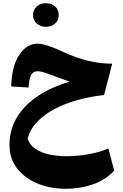

<svg xmlns="http://www.w3.org/2000/svg" viewBox="-20 -828 771 1208"><path d="M50.3 -284.2Q54.2 -413.1 101.3 -483.2Q148.4 -553.2 215.3 -553.2Q243.7 -553.2 285.2 -539.3Q326.7 -525.4 381.3 -500Q536.6 -427.2 686 -427.2L634.8 -230Q551.8 -221.2 472.2 -199.7Q392.6 -178.2 325.9 -143.6Q259.3 -108.9 214.1 -61.8Q168.9 -14.6 154.3 44.9Q166.5 84 202.6 108.4Q238.8 132.8 290 143.8Q341.3 154.8 398.4 154.8Q468.8 154.8 539.6 141.8Q610.4 128.9 662.1 106.4L698.2 245.1Q647.9 302.2 566.2 331.1Q484.4 359.9 392.6 359.9Q322.3 359.9 258.5 341.6Q194.8 323.2 145.5 287.8Q96.2 252.4 67.9 201.2Q39.6 149.9 39.6 84.5Q39.6 -53.7 137.5 -156.5Q235.4 -259.3 418 -314.5Q390.6 -324.2 359.6 -335.4Q328.6 -346.7 299.8 -357.4Q243.7 -379.9 215.3 -379.9Q188.5 -379.9 175.8 -355.5Q163.1 -331.1 159.7 -277.3ZM188 -733.4Q188 -767.1 211.7 -787.6Q235.4 -808.1 268.6 -808.1Q302.2 -808.1 325.9 -787.6Q349.6 -767.1 349.6 -733.4Q349.6 -699.7 325.9 -679.4Q302.2 -659.2 268.6 -659.2Q235.4 -659.2 211.7 -679.4Q188 -699.7 188 -733.4Z"/></svg>

Font: Pinar-DS4-FD ExtraBold
Style: Regular
Weight: 800
Designer: Amin Abedi
Version: Version 3.000